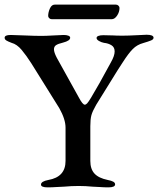

<svg xmlns="http://www.w3.org/2000/svg" viewBox="-20 -804 683 829"><path d="M157 -7Q157 -21 189 -27Q263 -40 263 -109V-253Q263 -289 236 -337L115 -531Q94 -564 73.5 -588.5Q53 -613 30 -619Q14 -625 7 -629.5Q0 -634 0 -641Q0 -653 26 -653Q43 -653 85 -651Q131 -649 159 -649Q178 -649 212 -651Q242 -653 255 -653Q267 -653 275 -650Q283 -647 283 -641Q283 -628 252 -620Q231 -615 222 -609Q213 -603 213 -591Q213 -578 225 -555L321 -382Q337 -352 346 -352Q351 -352 356.5 -358Q362 -364 373 -382Q404 -433 459 -535Q475 -563 475 -582Q475 -600 461.5 -608.5Q448 -617 429 -619Q418 -621 407.5 -627Q397 -633 397 -640Q397 -646 405 -649Q413 -652 426 -652L469 -651Q482 -650 510 -650Q533 -650 571 -652Q601 -654 613 -654Q643 -654 643 -641Q643 -634 632.5 -629.5Q622 -625 598 -618Q572 -611 553.5 -592.5Q535 -574 510 -535L488 -501L395 -351Q379 -323 374.5 -306Q370 -289 370 -259V-109Q370 -74 388 -54.5Q406 -35 445 -27Q461 -24 469 -19.5Q477 -15 477 -8Q477 5 448 5Q430 5 410 3.5Q390 2 380 2Q350 -1 320 -1Q288 -1 256 2Q246 2 225 3.5Q204 5 186 5Q157 5 157 -7ZM188 -735Q188 -751 195.5 -767.5Q203 -784 216 -784H481Q487 -784 491.5 -779.5Q496 -775 496 -770Q496 -752 485.5 -736.5Q475 -721 462 -721H204Q197 -721 192.5 -725.5Q188 -730 188 -735Z"/></svg>

Font: EB Garamond Medium
Style: Regular
Weight: 500
Designer: Georg Duffner and Octavio Pardo
Foundry: Georg Duffner
Version: Version 1.000